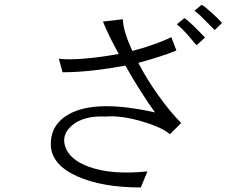

<svg xmlns="http://www.w3.org/2000/svg" viewBox="-20 -828 1040 817"><path d="M502.9 -746.1 418 -736.3Q430.7 -705.1 448.2 -668.9Q464.8 -635.7 485.4 -598.6Q407.2 -584 334 -578.1Q265.6 -573.2 230.5 -578.1L246.1 -520.5Q306.6 -520.5 377 -528.3Q445.3 -536.1 513.7 -548.8Q543 -495.1 579.1 -439.5Q608.4 -392.6 639.6 -349.6Q390.6 -405.3 276.4 -343.8Q195.3 -299.8 196.3 -213.9Q196.3 -128.9 307.6 -78.1Q414.1 -30.3 579.1 -30.3L607.4 -98.6Q455.1 -83 358.4 -118.2Q276.4 -148.4 257.8 -203.1Q240.2 -255.9 287.1 -294.9Q336.9 -336.9 430.7 -332Q492.2 -337.9 584 -311.5Q669.9 -286.1 703.1 -256.8L751 -304.7Q703.1 -352.5 653.3 -422.9Q604.5 -491.2 568.4 -560.5Q619.1 -574.2 658.2 -586.9Q701.2 -600.6 730.5 -613.3L709 -669.9Q672.9 -652.3 629.9 -637.7Q588.9 -623 543 -611.3Q523.4 -654.3 513.7 -686.5Q502.9 -722.7 502.9 -746.1ZM837.9 -807.6 807.6 -782.2Q815.4 -777.3 834 -759.8Q845.7 -749 868.2 -725.6L893.6 -700.2L924.8 -730.5Q905.3 -752 878.9 -775.4Q851.6 -800.8 837.9 -807.6ZM764.6 -751 732.4 -724.6Q749 -711.9 771.5 -687.5Q784.2 -673.8 805.7 -647.5L816.4 -635.7L852.5 -668Q824.2 -698.2 801.8 -719.7Q779.3 -741.2 764.6 -751Z"/></svg>

Font: DotumChe
Style: Regular
Weight: 400
Monospace: yes
Version: Version 2.21